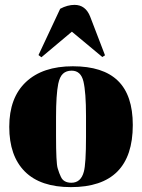

<svg xmlns="http://www.w3.org/2000/svg" viewBox="-20 -758 583 788"><path d="M333 -197V-282Q333 -379 322.5 -423.5Q312 -468 274 -468Q252 -468 238.5 -455.5Q225 -443 219 -414Q210 -369 210 -277V-199Q210 -90 216.5 -68Q223 -46 230 -32Q241 -8 273 -8Q312 -8 324 -53Q333 -85 333 -197ZM525 -245Q525 10 271 10Q146 10 82 -54Q18 -118 18 -237.5Q18 -357 86.5 -421.5Q155 -486 279 -486Q403 -486 464 -426.5Q525 -367 525 -245ZM138 -532 227 -722Q257 -738 286 -738Q331 -738 350 -690L411 -531L400 -524L275 -628L150 -523Z"/></svg>

Font: Abril Fatface
Style: Regular
Weight: 400
Designer: Veronika Burian, Jos Scaglione
Foundry: TypeTogether
Version: Version 1.001